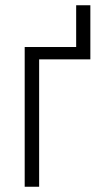

<svg xmlns="http://www.w3.org/2000/svg" viewBox="-20 -711 384 731"><path d="M324 -485H129V0H74V-532H270V-691H324Z"/></svg>

Font: Noto Sans Display Light Narrow
Style: Regular
Weight: 300
Width: 4
Designer: Monotype Design team
Foundry: Monotype Imaging Inc.
Version: Version 1.000